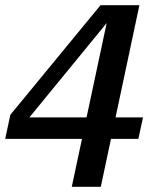

<svg xmlns="http://www.w3.org/2000/svg" viewBox="-22 -658 602 741"><path d="M-2 -122 18 -215 366 -638H436L411 -595L53 -158L56 -205H530L512 -122ZM367 63H255L398 -608L407 -638H516Z"/></svg>

Font: Roboto Serif Medium
Style: Italic
Weight: 500
Italic angle: -10°
Designer: Greg Gazdowicz
Foundry: Commercial Type
Version: Version 1.008